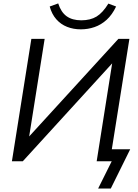

<svg xmlns="http://www.w3.org/2000/svg" viewBox="-20 -929 797 1106"><path d="M545.3 157 623.5 0H536.9L631.9 -600.7L650.8 -591L111.3 0H48.6L160.6 -705H237.2L142.2 -106.3L123.3 -116L661.8 -705H725.4L624.1 -69.1H730L618.2 157ZM445.8 -760Q402.8 -760 366.5 -774.3Q330.1 -788.7 304.2 -818.1Q278.4 -847.5 266.3 -891.5L315.3 -909.3Q331.4 -858.7 364 -835.3Q396.6 -812 448.2 -812Q500.7 -812 536.3 -833.7Q571.9 -855.4 604.3 -908.3L648.9 -891.5Q626.2 -843.9 594.4 -815Q562.6 -786.2 524.7 -773.1Q486.9 -760 445.8 -760Z"/></svg>

Font: Nunito Sans 12pt ExtraLight
Style: Italic
Weight: 200
Italic angle: -9°
Designer: Vernon Adams
Foundry: Vernon Adams
Version: Version 3.101;gftools[0.9.27]